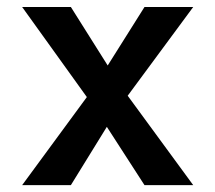

<svg xmlns="http://www.w3.org/2000/svg" viewBox="-20 -538 626 558"><path d="M44.4 0H186L290.5 -169.4L399.9 0H541.5L351.1 -259.8L541.5 -517.6H399.9L293 -347.7L186 -517.6H44.4L232.4 -255.9Z"/></svg>

Font: Cascadia Code NF SemiBold
Style: Regular
Weight: 600
Monospace: yes
Designer: Aaron Bell
Foundry: Saja Typeworks
Version: Version 2404.023